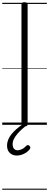

<svg xmlns="http://www.w3.org/2000/svg" viewBox="-20 -1116 439 1717"><path d="M199 14Q185 14 178.5 9.5Q172 5 172 -5V-1077Q172 -1087 178.5 -1091.5Q185 -1096 199 -1096Q213 -1096 220 -1091.5Q227 -1087 227 -1077V-5Q227 5 220.5 9.5Q214 14 199 14ZM131 275Q93 275 68 252Q43 229 43 184Q43 158 53.5 133Q64 108 82.5 84.5Q101 61 127 38.5Q153 16 183 -5H224V1Q200 18 177 38.5Q154 59 135 81.5Q116 104 104.5 126.5Q93 149 93 172Q93 200 105 214Q117 228 138 228Q154 228 175 218.5Q196 209 215 188Q222 182 229 181.5Q236 181 242 187Q250 193 251 201.5Q252 210 247 217Q234 235 214.5 248Q195 261 173 268Q151 275 131 275ZM0 571H399V581H0ZM0 -20H399V0H0ZM0 -505H399V-500H0ZM0 -1091H399V-1081H0Z"/></svg>

Font: Playwrite PT Guides
Style: Regular
Weight: 400
Designer: Veronika Burian, José Scaglione
Foundry: TypeTogether
Version: Version 1.003